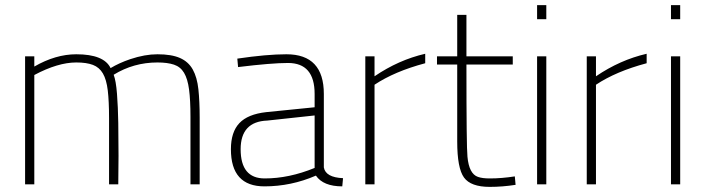

<svg xmlns="http://www.w3.org/2000/svg" viewBox="-20 -720 2757 750"><path d="M760 0H724V-264Q724 -329 718.5 -370.5Q713 -412 699 -435.5Q685 -459 659.5 -467.5Q634 -476 595 -476Q502 -476 424 -428Q433 -405 437 -353.5Q441 -302 442 -239Q443 -176 443 -112L442 0H406V-258Q406 -324 401 -366.5Q396 -409 382 -433Q368 -457 343 -466.5Q318 -476 278 -476Q206 -476 114 -427V0H78V-500H114V-460Q197 -508 278 -508Q386 -508 412 -454Q445 -474 489 -489Q546 -508 595 -508Q650 -508 683 -493.5Q716 -479 733 -448.5Q750 -418 755 -371Q760 -324 760 -260Z M1317 8Q1243 8 1214 -34Q1117 8 1013 8Q882 8 882 -137Q882 -204 915 -239Q948 -274 1020 -282L1209 -301V-353Q1209 -474 1105 -474Q1041 -474 910 -458L907 -491Q1022 -508 1099 -508Q1245 -508 1245 -353V-66Q1252 -27 1320 -24ZM1014 -23Q1109 -23 1209 -64V-269L1024 -249Q920 -245 920 -137Q920 -23 1014 -23Z M1443 0H1407V-500H1443V-422Q1537 -486 1641 -510V-473Q1521 -441 1443 -389Z M1893 10Q1819 10 1792.5 -26.5Q1766 -63 1766 -167V-468H1687V-500H1766V-662H1802V-500H1983V-468H1802Q1802 -143 1806 -108Q1812 -41 1847 -29Q1864 -23 1893 -23Q1940 -23 1991 -31L1994 2Q1943 10 1893 10Z M2114 0H2078V-500H2114ZM2114 -645H2078V-700H2114Z M2308 0H2272V-500H2308V-422Q2402 -486 2506 -510V-473Q2386 -441 2308 -389Z M2637 0H2601V-500H2637ZM2637 -645H2601V-700H2637Z"/></svg>

Font: Storia Sans Thin
Style: Regular
Weight: 100
Designer: Accademia di Belle Arti di Urbino and others
Foundry: Accademia di Belle Arti di Urbino and others.
Version: Version 60.001;May 25, 2020;FontCreator 12.0.0.2522 64-bit